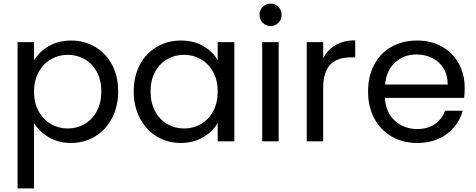

<svg xmlns="http://www.w3.org/2000/svg" viewBox="-20 -781 2631 1061"><path d="M168 -447Q195 -494 248.5 -525.5Q302 -557 373 -557Q446 -557 505.5 -522Q565 -487 599 -423.5Q633 -360 633 -276Q633 -193 599 -128Q565 -63 505.5 -27Q446 9 373 9Q303 9 249.5 -22.5Q196 -54 168 -101V260H77V-548H168ZM540 -276Q540 -338 515 -384Q490 -430 447.5 -454Q405 -478 354 -478Q304 -478 261.5 -453.5Q219 -429 193.5 -382.5Q168 -336 168 -275Q168 -213 193.5 -166.5Q219 -120 261.5 -95.5Q304 -71 354 -71Q405 -71 447.5 -95.5Q490 -120 515 -166.5Q540 -213 540 -276Z M719 -276Q719 -360 753 -423.5Q787 -487 846.5 -522Q906 -557 979 -557Q1051 -557 1104 -526Q1157 -495 1183 -448V-548H1275V0H1183V-102Q1156 -54 1102.5 -22.5Q1049 9 978 9Q905 9 846 -27Q787 -63 753 -128Q719 -193 719 -276ZM1183 -275Q1183 -337 1158 -383Q1133 -429 1090.5 -453.5Q1048 -478 997 -478Q946 -478 904 -454Q862 -430 837 -384Q812 -338 812 -276Q812 -213 837 -166.5Q862 -120 904 -95.5Q946 -71 997 -71Q1048 -71 1090.5 -95.5Q1133 -120 1158 -166.5Q1183 -213 1183 -275Z M1476 -637Q1450 -637 1432 -655Q1414 -673 1414 -699Q1414 -725 1432 -743Q1450 -761 1476 -761Q1501 -761 1518.5 -743Q1536 -725 1536 -699Q1536 -673 1518.5 -655Q1501 -637 1476 -637ZM1520 -548V0H1429V-548Z M1766 -459Q1790 -506 1834.5 -532Q1879 -558 1943 -558V-464H1919Q1766 -464 1766 -298V0H1675V-548H1766Z M2548 -295Q2548 -269 2545 -240H2107Q2112 -159 2162.5 -113.5Q2213 -68 2285 -68Q2344 -68 2383.5 -95.5Q2423 -123 2439 -169H2537Q2515 -90 2449 -40.5Q2383 9 2285 9Q2207 9 2145.5 -26Q2084 -61 2049 -125.5Q2014 -190 2014 -275Q2014 -360 2048 -424Q2082 -488 2143.5 -522.5Q2205 -557 2285 -557Q2363 -557 2423 -523Q2483 -489 2515.5 -429.5Q2548 -370 2548 -295ZM2454 -314Q2454 -366 2431 -403.5Q2408 -441 2368.5 -460.5Q2329 -480 2281 -480Q2212 -480 2163.5 -436Q2115 -392 2108 -314Z"/></svg>

Font: DVN-Poppins
Style: Regular
Weight: 400
Designer: Ninad Kale (Devanagari), Jonny Pinhorn (Latin)
Foundry: Indian Type Foundry
Version: 4.004